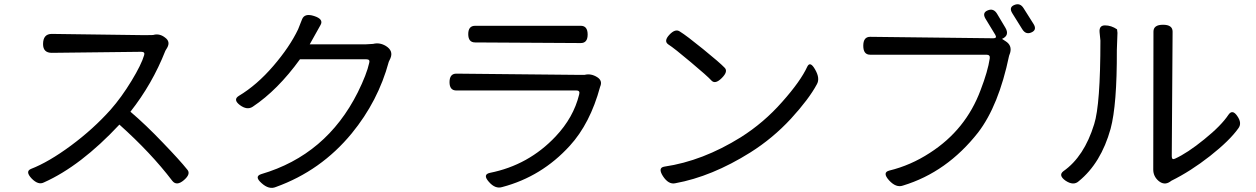

<svg xmlns="http://www.w3.org/2000/svg" viewBox="-20 -869 6040 923"><path d="M774 -688Q800 -669 784 -640L775 -625Q712 -465 607 -332Q681 -269 763 -183Q845 -98 880 -54Q899 -33 864 -3Q829 27 808 0Q706 -134 554 -270Q368 -71 191 8Q164 22 132 -11Q100 -45 129 -57Q214 -90 321 -169Q429 -249 512 -342Q564 -401 612 -480Q660 -559 673 -604Q678 -620 659 -620L229 -615Q187 -615 187 -657Q187 -706 229 -706L674 -700Q723 -700 721 -702Q749 -708 774 -688Z M1490 -792Q1537 -777 1521 -749L1469 -656H1740L1774 -658Q1805 -666 1835 -648Q1872 -625 1857 -589L1849 -572Q1798 -383 1671 -228Q1523 -48 1306 30Q1273 44 1237 11Q1201 -21 1236 -32Q1549 -124 1700 -425Q1743 -512 1755 -567Q1760 -584 1741 -584H1422Q1315 -436 1195 -356Q1168 -338 1133 -364Q1099 -390 1128 -408Q1215 -460 1294 -552Q1373 -644 1413 -728L1432 -776Q1444 -807 1490 -792Z M2264 -745H2772Q2805 -745 2805 -703Q2805 -662 2772 -662L2264 -665Q2231 -665 2231 -705Q2231 -745 2264 -745ZM2851 -498Q2878 -481 2865 -452Q2817 -275 2719 -168Q2584 -20 2395 30Q2361 41 2330 5Q2299 -30 2335 -38Q2521 -75 2651 -213Q2737 -304 2764 -414Q2770 -434 2751 -434H2174Q2141 -434 2141 -474Q2141 -515 2174 -515L2766 -509H2790Q2821 -517 2851 -498Z M3198 -702Q3227 -733 3249 -717Q3280 -698 3360 -633Q3440 -568 3463 -544Q3482 -526 3450 -494Q3419 -463 3401 -481Q3380 -504 3301 -570Q3223 -636 3192 -656Q3170 -672 3198 -702ZM3167 -22Q3141 -63 3174 -68Q3358 -95 3541 -209Q3652 -279 3740 -379Q3829 -479 3861 -549Q3875 -577 3899 -534Q3923 -492 3907 -464Q3869 -393 3782 -298Q3695 -204 3587 -136Q3402 -20 3226 12Q3194 19 3167 -22Z M4728 -819Q4756 -831 4773 -803L4813 -736Q4835 -699 4797 -682L4814 -671Q4846 -651 4836 -615L4831 -601Q4781 -361 4682 -232Q4532 -41 4321 23Q4288 35 4254 -2Q4220 -40 4255 -49Q4358 -74 4450 -134Q4623 -245 4694 -436Q4729 -527 4738 -588Q4741 -606 4722 -606H4163Q4130 -606 4130 -649Q4130 -692 4163 -692L4755 -685Q4774 -685 4765 -701L4717 -780Q4701 -808 4728 -819ZM4856 -845Q4884 -857 4901 -829L4949 -753Q4966 -725 4938 -713Q4911 -701 4894 -729L4846 -806Q4829 -834 4856 -845Z M5550 1Q5524 -21 5524 -54L5525 -717Q5525 -750 5571 -750Q5617 -750 5617 -717L5613 -118Q5613 -99 5628 -106Q5688 -133 5769 -199Q5851 -265 5886 -318Q5905 -345 5928 -311Q5952 -277 5933 -252Q5891 -193 5797 -119Q5704 -46 5611 0L5604 5Q5577 23 5550 1ZM5103 0Q5066 -26 5092 -46Q5192 -116 5240 -272Q5270 -366 5270 -674L5266 -714Q5263 -747 5292 -747Q5322 -747 5350 -728L5352 -711L5349 -628Q5350 -365 5319 -250Q5273 -85 5166 2Q5141 25 5103 0Z"/></svg>

Font: Swei Gothic CJK TC Regular
Style: Regular
Weight: 400
Version: Version 2.129